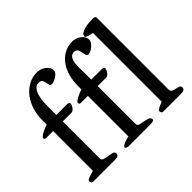

<svg xmlns="http://www.w3.org/2000/svg" viewBox="-158 -967 1201 1201"><g transform="rotate(-45 442.5 -366.5)"><path d="M341 -12Q341 -17 348 -22Q355 -27 365 -31.5Q375 -36 386.5 -39.5Q398 -43 407 -44V-403H344Q337 -403 334 -407.5Q331 -412 331 -415Q331 -421 341 -428.5Q351 -436 364.5 -443Q378 -450 390.5 -454.5Q403 -459 407 -460V-490Q407 -533 417.5 -573.5Q428 -614 450 -645Q472 -676 504.5 -694.5Q537 -713 581 -713Q591 -713 605 -709Q619 -705 631.5 -696.5Q644 -688 653 -675Q662 -662 662 -644Q662 -635 655 -624.5Q648 -614 638 -605Q628 -596 616 -590Q604 -584 594 -584Q582 -584 579 -595.5Q576 -607 573.5 -621.5Q571 -636 564.5 -647.5Q558 -659 540 -659Q525 -659 515.5 -651Q506 -643 501 -629.5Q496 -616 494.5 -599.5Q493 -583 493 -566Q493 -552 493.5 -539Q494 -526 494 -516V-460H589Q599 -459 602.5 -455.5Q606 -452 606 -448Q606 -436 595 -420.5Q584 -405 570 -403H494V-68Q494 -53 509 -49Q524 -45 542 -42Q560 -39 575 -33.5Q590 -28 590 -11Q590 -6 580 -3Q570 0 556 0H362Q351 -2 346 -6Q341 -10 341 -12ZM35 -20Q35 -26 43 -30.5Q51 -35 61.5 -38.5Q72 -42 82.5 -45Q93 -48 98 -51V-401H35Q28 -401 25 -405.5Q22 -410 22 -413Q22 -419 32 -426.5Q42 -434 55.5 -441Q69 -448 81.5 -452.5Q94 -457 98 -458V-500Q98 -545 111 -587Q124 -629 149 -661.5Q174 -694 209 -713.5Q244 -733 287 -733Q297 -733 311.5 -729Q326 -725 339 -716.5Q352 -708 361 -695Q370 -682 370 -664Q370 -656 363 -647.5Q356 -639 345.5 -631.5Q335 -624 322.5 -619Q310 -614 300 -614Q288 -614 285.5 -624Q283 -634 280.5 -646.5Q278 -659 272 -669Q266 -679 246 -679Q224 -679 211.5 -662Q199 -645 192.5 -621Q186 -597 184.5 -570.5Q183 -544 183 -526V-458H280Q290 -457 293.5 -453.5Q297 -450 297 -446Q297 -434 286 -418.5Q275 -403 261 -401H183V-72Q184 -58 199 -53.5Q214 -49 232 -46.5Q250 -44 264.5 -40Q279 -36 279 -22Q279 0 245 0H54Q42 0 38.5 -7Q35 -14 35 -20ZM655 -20Q655 -25 661.5 -29.5Q668 -34 677 -38Q686 -42 695 -45.5Q704 -49 708 -51V-659Q686 -662 670.5 -668Q655 -674 655 -680Q655 -694 667 -702Q679 -710 696.5 -715Q714 -720 733.5 -721.5Q753 -723 769 -723Q788 -723 792 -714V-74Q792 -59 803 -53.5Q814 -48 827.5 -45.5Q841 -43 852 -39Q863 -35 863 -22Q863 0 829 0H674Q662 0 658.5 -7Q655 -14 655 -20Z"/></g></svg>

Font: Asar
Style: Regular
Weight: 400
Designer: Eben Sorkin
Foundry: Eben Sorkin, Pria Ravichandran
Version: Version 1.003; ttfautohint (v1.3) -l 8 -r 50 -G 0 -x 0 -H 45